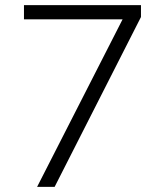

<svg xmlns="http://www.w3.org/2000/svg" viewBox="-20 -725 640 745"><path d="M124 0 472 -682V-650H73V-705H527V-659L192 0Z"/></svg>

Font: Nunito Sans 12pt Light
Style: Regular
Weight: 300
Designer: Vernon Adams
Foundry: Vernon Adams
Version: Version 3.101;gftools[0.9.27]